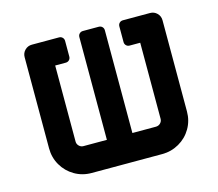

<svg xmlns="http://www.w3.org/2000/svg" viewBox="-88 -697 917 807"><g transform="rotate(-15 371.0 -293.0)"><path d="M670 -543V-146Q670 -106 650.5 -72.5Q631 -39 597 -19.5Q563 0 523 0H216Q176 0 142.5 -19.5Q109 -39 89.5 -72.5Q70 -106 70 -146V-543Q70 -561 82.5 -573.5Q95 -586 113 -586H231Q240 -586 246 -580Q252 -574 252 -565V-497Q252 -488 246 -482Q240 -476 231 -476H185V-145Q185 -134 193 -126Q201 -118 212 -118H314V-565Q314 -574 320 -580Q326 -586 335 -586H404Q413 -586 419 -580Q425 -574 425 -565V-118H527Q539 -118 547 -126Q555 -134 555 -145V-476H509Q500 -476 494 -482Q488 -488 488 -497V-565Q488 -574 494 -580Q500 -586 509 -586H627Q645 -586 657.5 -573.5Q670 -561 670 -543Z"/></g></svg>

Font: Miriam Libre
Style: Bold
Weight: 700
Designer: Michal Sahar
Foundry: Hagilda
Version: Version 1.001